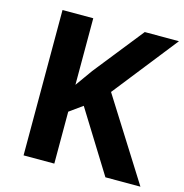

<svg xmlns="http://www.w3.org/2000/svg" viewBox="-106 -812 875 911"><g transform="rotate(15 332.0 -357.0)"><path d="M664 0H492L305 -301L241 -255V0H90V-714H241V-387Q256 -408 271 -429Q286 -450 301 -471L494 -714H662L413 -398Z"/></g></svg>

Font: Noto IKEA Arabic
Style: Bold
Weight: 700
Designer: Monotype Design Team
Foundry: Monotype Imaging Inc.
Version: Version 1.200